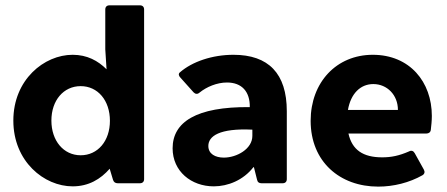

<svg xmlns="http://www.w3.org/2000/svg" viewBox="-20 -691 1685 724"><path d="M377 -655.3V-504.9L381.8 -429.7C349.6 -461.9 308.6 -484.4 253.9 -484.4C146.5 -484.4 30.3 -390.6 30.3 -236.3C30.3 -82 146.5 11.7 253.9 11.7C314.5 11.7 359.4 -15.6 393.6 -54.7L406.2 -12.7C409.2 -3.9 415 0 423.8 0H507.8C517.6 0 523.4 -5.9 523.4 -15.6V-655.3C523.4 -665 517.6 -670.9 507.8 -670.9H392.6C382.8 -670.9 377 -665 377 -655.3ZM284.2 -105.5C219.7 -105.5 173.8 -160.2 173.8 -236.3C173.8 -312.5 219.7 -366.2 284.2 -366.2C348.6 -366.2 394.5 -312.5 394.5 -235.4C394.5 -159.2 348.6 -105.5 284.2 -105.5Z M860.4 -484.4C781.2 -484.4 705.1 -459 658.2 -418C652.3 -413.1 653.3 -405.3 660.2 -398.4L710 -342.8C716.8 -335.9 724.6 -335 732.4 -341.8C758.8 -363.3 797.9 -379.9 835.9 -379.9C891.6 -379.9 922.9 -345.7 921.9 -287.1C719.7 -289.1 630.9 -230.5 630.9 -131.8C630.9 -44.9 701.2 11.7 786.1 11.7C839.8 11.7 897.5 -11.7 935.5 -60.5H937.5L949.2 -13.7C951.2 -3.9 957 0 965.8 0H1045.9C1055.7 0 1061.5 -5.9 1061.5 -15.6V-271.5C1061.5 -414.1 992.2 -484.4 860.4 -484.4ZM824.2 -96.7C792 -96.7 765.6 -110.4 765.6 -140.6C765.6 -177.7 807.6 -208 931.6 -202.1V-178.7C931.6 -128.9 872.1 -96.7 824.2 -96.7Z M1608.4 -253.9C1608.4 -381.8 1525.4 -484.4 1385.7 -484.4C1249 -484.4 1151.4 -380.9 1151.4 -235.4C1151.4 -81.1 1261.7 12.7 1406.2 12.7C1463.9 12.7 1523.4 -2 1573.2 -30.3C1581.1 -35.2 1583 -43 1578.1 -51.8L1543.9 -113.3C1539.1 -122.1 1531.2 -125 1522.5 -120.1C1484.4 -103.5 1455.1 -97.7 1420.9 -97.7C1348.6 -97.7 1307.6 -126 1293.9 -187.5H1587.9C1596.7 -187.5 1603.5 -192.4 1604.5 -201.2C1606.4 -216.8 1608.4 -236.3 1608.4 -253.9ZM1292 -276.4C1302.7 -337.9 1338.9 -374 1387.7 -374C1439.5 -374 1480.5 -333 1480.5 -276.4Z"/></svg>

Font: Ed Sans Neue
Style: Bold
Weight: 700
Designer: Stephen Hutchings
Version: Version 1.004;PS 001.004;hotconv 1.0.88;makeotf.lib2.5.64775